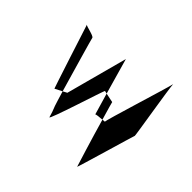

<svg xmlns="http://www.w3.org/2000/svg" viewBox="-142 -797 833 833"><g transform="rotate(45 274.0 -381.0)"><path d="M28 -572C28 -572 127 -264 125 -276L158 -293C131 -386 86 -541 85 -548C83 -558 30 -566 28 -572ZM367 -328C396 -227 428 -125 434 -106C435 -102 515 -378 516 -378C517 -384 476 -627 475 -654C469 -624 377 -332 381 -330C382 -329 375 -329 367 -328ZM475 -654V-656ZM300 -421 329 -322C329 -325 352 -327 367 -328C353 -375 343 -411 343 -412ZM158 -293C169 -257 177 -230 179 -225C187 -206 193 -188 197 -173C201 -158 285 -428 287 -424L300 -421L253 -586L177 -303Z"/></g></svg>

Font: Arrow
Style: Regular
Weight: 400
Version: Version 0.23